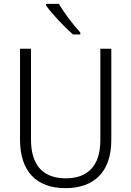

<svg xmlns="http://www.w3.org/2000/svg" viewBox="-20 -967 682 997"><path d="M286 -947H219V-939C249 -896 314 -827 359 -788H397V-798C361 -837 312 -901 286 -947ZM558 -240V-714H501V-238C501 -107 436 -41 322 -41C205 -41 141 -107 141 -242V-714H84V-242C84 -78 168 10 320 10C469 10 558 -75 558 -240Z"/></svg>

Font: Noto Sans Ethiopic SemiCondensed Light
Style: Regular
Weight: 300
Width: 4
Designer: Monotype Design Team
Foundry: Monotype Imaging Inc.
Version: Version 2.102